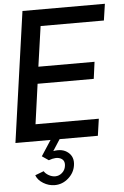

<svg xmlns="http://www.w3.org/2000/svg" viewBox="-65 -795 710 1100"><g transform="rotate(-5 290.5 -245.0)"><path d="M567 -655H203L170 -424H493L480 -327H157L125 -97H489L475 0H255L213 65Q266 55 298.5 82Q331 109 324 156Q318 199 283.5 229.5Q249 260 205 260Q170 260 139 241Q108 222 98 194L148 175Q156 189 174.5 199.5Q193 210 212 210Q234 210 251.5 194.5Q269 179 272 156Q277 123 251 111Q225 99 183 115L145 89L203 0H1L107 -750H581Z"/></g></svg>

Font: Oakes Grotesk Medium
Style: Italic
Weight: 500
Italic angle: -8°
Designer: Samuel Oakes
Foundry: Samuel Oakes
Version: Version 1.000;PS 001.000;hotconv 1.0.88;makeotf.lib2.5.64775